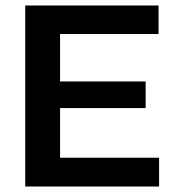

<svg xmlns="http://www.w3.org/2000/svg" viewBox="-20 -680 637 700"><path d="M72 0V-660H199V0ZM155 0V-105H560V0ZM155 -286V-383H511V-286ZM155 -556V-660H558V-556Z"/></svg>

Font: Bricolage Grotesque 28pt SemiBold
Style: Regular
Weight: 600
Version: Version 1.001;gftools[0.9.33.dev8+g029e19f]